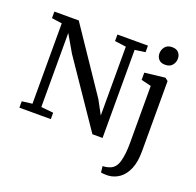

<svg xmlns="http://www.w3.org/2000/svg" viewBox="-170 -972 1421 1395"><g transform="rotate(20 540.5 -275.0)"><path d="M114 -59.5V-681Q94.5 -683.5 74.5 -686.5Q54.5 -689.5 34.5 -692.5V-743H223L552.5 -254.5L609.5 -149V-681L522 -692.5V-743H758V-692.5L677.5 -681V0H599L259.5 -498.5L182.5 -631.5V-59L277.5 -49.5V0H34.5V-49.5ZM800 -493.5V-549.5L955.5 -567.5H957.5L980 -550V-7Q980 76 957 130Q934 184 895.5 211.8Q857 239.5 811 243Q805 243.5 792.2 243.2Q779.5 243 767.8 242Q756 241 752.5 239L747.5 192Q754.5 192.5 769.8 190.2Q785 188 802.5 181.5Q846 166 861.8 109.2Q877.5 52.5 877.5 -30L877 -475ZM921 -655Q888.5 -655 872 -673.8Q855.5 -692.5 855.5 -719Q855.5 -747.5 873.5 -770.2Q891.5 -793 928.5 -793H929.5Q962 -793 978.5 -774Q995 -755 995 -728.5Q995 -700 977 -677.5Q959 -655 922 -655Z"/></g></svg>

Font: Merriweather
Style: Regular
Weight: 400
Designer: Eben Sorkin
Foundry: Eben Sorkin
Version: Version 2.100; ttfautohint (v1.7.19-72a1) -l 8 -r 50 -G 200 